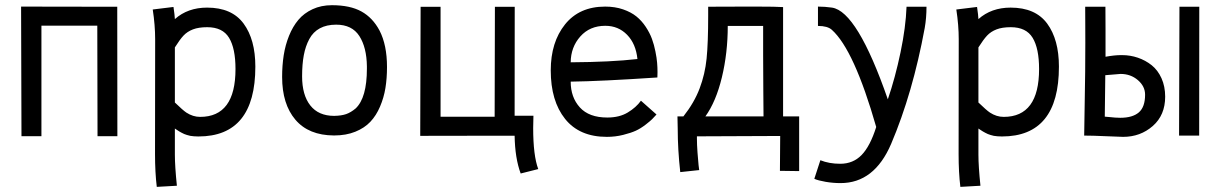

<svg xmlns="http://www.w3.org/2000/svg" viewBox="-20 -524 4698 742"><path d="M140.1 -424.8V2.4H63L61.5 -498.5L356.4 -498H433.1L433.6 2.4H356.9L356 -424.8Z M890.1 -257.3Q890.1 -336.9 865.2 -377.9Q840.3 -418.9 780.8 -418.9Q747.6 -418.9 725.6 -410.4Q703.6 -401.9 689.2 -386.5Q674.8 -371.1 655.8 -340.8V-127.9Q686.5 -98.1 700.2 -88.9Q725.6 -72.3 753.4 -72.3Q890.1 -72.3 890.1 -257.3ZM579.6 -360.8V-372.6Q579.6 -426.3 570.3 -487.3L650.4 -497.1Q655.3 -464.8 655.8 -450.2Q705.6 -494.6 780.3 -494.6Q876 -494.6 921.4 -432.9Q966.8 -371.1 966.8 -266.6Q966.8 3.4 746.6 3.4Q737.8 3.4 729.5 2.7Q721.2 2 715.3 1Q709.5 0 702.4 -2.4Q695.3 -4.9 691.9 -6.1Q688.5 -7.3 681.9 -11Q675.3 -14.6 673.1 -15.9Q670.9 -17.1 664.1 -21.7Q657.2 -26.4 655.8 -27.3V73.7Q655.8 118.2 663.6 193.8L585.9 198.2Q579.1 142.6 579.1 71.3Z M1354.5 -105Q1397.9 -146 1397.9 -258.8Q1397.9 -258.8 1397.9 -267.6Q1397 -340.8 1368.7 -384.8Q1340.3 -428.7 1279.3 -428.7Q1242.2 -428.7 1216.1 -414.6Q1189.9 -400.4 1175.3 -373Q1160.6 -345.7 1154.1 -310.8Q1147.5 -275.9 1147.5 -229Q1147.5 -156.7 1179.2 -116.5Q1210.9 -76.2 1271.5 -76.2Q1299.3 -76.7 1317.6 -83Q1335.9 -89.4 1354.5 -105ZM1270.5 -0.5Q1172.9 -1 1121.6 -61.3Q1070.3 -121.6 1070.3 -226.6Q1070.3 -271 1076.4 -310.3Q1082.5 -349.6 1096.9 -385.5Q1111.3 -421.4 1133.1 -447.3Q1154.8 -473.1 1188 -488.5Q1221.2 -503.9 1262.7 -503.9Q1333 -503.9 1376.7 -479.7Q1420.4 -455.6 1446.8 -405.8Q1475.6 -350.1 1475.6 -265.1Q1475.6 -221.2 1469.5 -183.8Q1463.4 -146.5 1448.7 -112.1Q1434.1 -77.6 1411.4 -53.5Q1388.7 -29.3 1353 -14.9Q1317.4 -0.5 1271.5 -0.5Z M1682.6 -72.8H1891.6L1892.6 -497.6H1969.2L1968.8 -76.7H2041.5Q2040.5 -47.4 2040.5 -29.3Q2040.5 77.1 2060.1 129.4L1992.2 146.5Q1970.2 87.4 1968.8 0.5H1892.1L1604 1L1605.5 -497.6H1682.6Z M2185.5 -283.2Q2341.3 -284.2 2443.4 -295.9Q2437.5 -354.5 2403.6 -389.4Q2369.6 -424.3 2319.3 -424.3Q2259.3 -424.3 2222.7 -383.1Q2186 -341.8 2185.5 -283.2ZM2318.8 -498.5Q2356.9 -498.5 2387.9 -487.8Q2418.9 -477.1 2439.5 -460.4Q2460 -443.8 2475.6 -420.2Q2491.2 -396.5 2499.5 -373.8Q2507.8 -351.1 2512.9 -325.2Q2518.1 -299.3 2519.5 -281.2Q2521 -263.2 2521 -245.6Q2521 -228.5 2520.5 -224.6Q2302.2 -210 2185.5 -208.5Q2185.5 -147.9 2220.9 -108.9Q2256.3 -69.8 2327.1 -69.8Q2374 -69.8 2406.2 -89.4Q2438.5 -108.9 2457 -134.8L2517.1 -81.5Q2506.3 -69.8 2500.2 -63.5Q2494.1 -57.1 2474.9 -42.2Q2455.6 -27.3 2437 -18.8Q2418.5 -10.3 2388.2 -2.7Q2357.9 4.9 2325.2 4.9Q2219.2 4.9 2163.8 -64.5Q2108.4 -133.8 2108.4 -252Q2108.4 -360.8 2163.6 -429.7Q2218.8 -498.5 2318.8 -498.5Z M2929.2 -398.4V-423.8H2792.5Q2792.5 -319.3 2769.8 -225.3Q2747.1 -131.3 2706.1 -74.2H2930.7Q2930.7 -86.9 2929.9 -170.9Q2929.2 -254.9 2929.2 -310.5ZM3068.4 137.2 2994.1 136.2 2995.1 1.5 2673.3 2.9V10.7Q2673.3 34.2 2675.5 64.7Q2677.7 95.2 2679.7 114.3L2682.1 133.3L2608.9 141.1Q2599.1 53.2 2599.1 -26.4Q2599.1 -43.9 2598.1 -74.2H2621.1Q2663.1 -127.4 2683.8 -182.4Q2704.6 -237.3 2710.7 -297.6Q2716.8 -357.9 2716.8 -463.9V-498L2858.9 -498.5H2906.7Q2979 -498.5 3006.3 -496.6V-74.2H3068.4Z M3150.4 95.2Q3184.1 108.9 3227.1 108.9Q3276.9 108.9 3309.8 75Q3342.8 41 3366.2 -33.2Q3280.8 -331.5 3194.8 -408.7Q3178.2 -423.8 3141.1 -423.8V-498.5Q3168 -498.5 3195.3 -494.6Q3293 -480 3411.1 -140.1Q3439.9 -224.6 3460.2 -321.8Q3480.5 -418.9 3483.4 -498H3560.5Q3560.5 -454.6 3553.7 -416Q3507.3 -164.1 3423.8 32.2Q3358.9 183.6 3228.5 183.6Q3199.7 183.6 3170.9 178.7Q3142.1 173.8 3127 167Z M3995.6 -257.3Q3995.6 -336.9 3970.7 -377.9Q3945.8 -418.9 3886.2 -418.9Q3853 -418.9 3831.1 -410.4Q3809.1 -401.9 3794.7 -386.5Q3780.3 -371.1 3761.2 -340.8V-127.9Q3792 -98.1 3805.7 -88.9Q3831.1 -72.3 3858.9 -72.3Q3995.6 -72.3 3995.6 -257.3ZM3685.1 -360.8V-372.6Q3685.1 -426.3 3675.8 -487.3L3755.9 -497.1Q3760.7 -464.8 3761.2 -450.2Q3811 -494.6 3885.7 -494.6Q3981.4 -494.6 4026.9 -432.9Q4072.3 -371.1 4072.3 -266.6Q4072.3 3.4 3852.1 3.4Q3843.3 3.4 3835 2.7Q3826.7 2 3820.8 1Q3814.9 0 3807.9 -2.4Q3800.8 -4.9 3797.4 -6.1Q3793.9 -7.3 3787.4 -11Q3780.8 -14.6 3778.6 -15.9Q3776.4 -17.1 3769.5 -21.7Q3762.7 -26.4 3761.2 -27.3V73.7Q3761.2 118.2 3769 193.8L3691.4 198.2Q3684.6 142.6 3684.6 71.3Z M4310.5 -238.3Q4310.5 -238.3 4251.5 -233.4Q4251 -200.7 4249.5 -73.2Q4257.8 -72.8 4269 -71.5Q4280.3 -70.3 4289.1 -69.6Q4297.9 -68.8 4309.1 -68.8Q4356.9 -68.8 4381.1 -89.6Q4405.3 -110.4 4405.3 -158.2Q4405.3 -190.4 4377.4 -214.4Q4349.6 -238.3 4310.5 -238.3ZM4173.8 -498H4252Q4252.4 -459 4252.4 -408.2V-304.7Q4287.6 -311 4312 -311H4316.4Q4348.1 -311 4377.4 -301Q4406.7 -291 4430.7 -272Q4454.6 -252.9 4468.8 -221.4Q4482.9 -189.9 4482.9 -150.4Q4482.9 -79.1 4435.1 -37.1Q4387.2 4.9 4320.3 4.9Q4307.1 4.9 4254.2 2.4Q4201.2 0 4169.9 0Q4169.9 -33.7 4172.1 -138.7Q4174.3 -243.7 4174.3 -358.9Q4174.3 -386.7 4174.1 -431.6Q4173.8 -476.6 4173.8 -498ZM4536.6 0 4538.1 -498H4614.7L4614.3 0Z"/></svg>

Font: Fantasque Sans Mono
Style: Regular
Weight: 400
Monospace: yes
Designer: Jany Belluz
Version: Version 1.8.0 ; ttfautohint (v1.8.2)